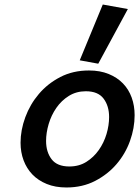

<svg xmlns="http://www.w3.org/2000/svg" viewBox="-20 -818 616 850"><path d="M463 -300Q463 -349 438.5 -381.5Q414 -414 360 -414Q318 -414 285 -393.5Q252 -373 229.5 -340.5Q207 -308 195.5 -269Q184 -230 184 -194Q184 -145 208.5 -113Q233 -81 287 -81Q330 -81 362.5 -101.5Q395 -122 417.5 -154Q440 -186 451.5 -224.5Q463 -263 463 -300ZM71 -186Q71 -242 92 -299Q113 -356 152 -402Q191 -448 247 -477Q303 -506 374 -506Q423 -506 461 -490.5Q499 -475 524.5 -448.5Q550 -422 563 -386Q576 -350 576 -308Q576 -251 555.5 -194Q535 -137 496 -91.5Q457 -46 401 -17Q345 12 274 12Q225 12 187 -3.5Q149 -19 123.5 -45.5Q98 -72 84.5 -108Q71 -144 71 -186ZM333 -551 435 -798 546 -778 415 -536Z"/></svg>

Font: Codetta
Style: Bold Italic
Weight: 700
Italic angle: -11°
Designer: Ulrich Proeller
Foundry: PROSA GmbH
Version: Version 2.00;September 29, 2018;FontCreator 11.5.0.2427 64-b